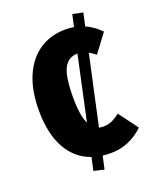

<svg xmlns="http://www.w3.org/2000/svg" viewBox="-129 -674 661 823"><g transform="rotate(-20 202.0 -263.0)"><path d="M339 -132 404 -45Q339 17 254 17Q241 17 217 15L204 74L157 63L170 4Q101 -20 63.5 -87Q26 -154 26 -261Q26 -350 53.5 -414.5Q81 -479 132 -513.5Q183 -548 252 -548Q272 -548 290 -545L302 -600L349 -590L336 -531Q372 -515 404 -483L342 -400Q325 -413 312 -420L243 -103Q255 -101 263 -101Q283 -101 300 -108Q317 -115 339 -132ZM202 -141 265 -433H264Q223 -433 203 -395.5Q183 -358 183 -262Q183 -179 202 -141Z"/></g></svg>

Font: Fira Sans Extra Condensed
Style: Bold
Weight: 700
Width: 1
Designer: Carrois Corporate & Edenspiekermann AG
Foundry: Carrois Corporate GbR & Edenspiekermann AG
Version: Version 4.203